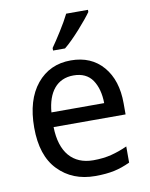

<svg xmlns="http://www.w3.org/2000/svg" viewBox="-87 -829 705 903"><g transform="rotate(-10 266.0 -378.0)"><path d="M274.9 -545.9C207.5 -545.9 153.3 -521 112.3 -471.2C71.3 -420.9 50.8 -352.1 50.8 -264.2C50.8 -174.8 73.2 -106.4 118.7 -60.1C163.6 -13.7 222.2 9.8 294.9 9.8C330.6 9.8 360.8 6.8 385.7 1.5C410.6 -3.9 436 -12.7 461.9 -24.9V-102.1C435.1 -89.8 409.7 -81.1 384.8 -74.7C359.9 -68.4 331.1 -64.9 298.8 -64.9C200.7 -64.9 143.6 -129.9 141.1 -251H484.9V-304.2C484.9 -377.4 466.3 -436 428.7 -480C391.1 -523.9 339.8 -545.9 274.9 -545.9ZM274.9 -474.1C315.4 -474.1 345.7 -460 365.2 -431.6C384.3 -403.3 394.5 -366.2 395 -320.8H143.1C150.9 -417 196.3 -474.1 274.9 -474.1ZM292 -766.1C280.8 -743.2 266.1 -717.8 248 -689C230 -660.2 214.4 -636.7 201.2 -618.2V-606H258.3C302.2 -640.6 372.1 -721.7 396 -755.9V-766.1Z"/></g></svg>

Font: Avrile Sans
Style: Regular
Weight: 400
Designer: Monotype Design Team, Google (font), Stefan Peev (BGR Cyrillic), Cristiano Sobral (main changes)
Foundry: The Avrile Sans Project Authors
Version: Version 3.110